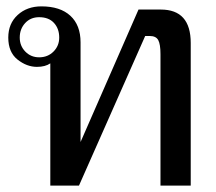

<svg xmlns="http://www.w3.org/2000/svg" viewBox="-20 -583 679 603"><path d="M138 -384Q122 -373 96 -373Q64 -373 35 -396Q6 -419 6 -465Q6 -509 35.5 -536Q65 -563 110 -563Q169 -563 201 -533.5Q233 -504 233 -450V-137L415 -553H485Q579 -553 579 -448V0H484V-413Q484 -444 477 -457Q470 -470 450 -470H436L228 0H138ZM166 -465Q166 -493 149.5 -511Q133 -529 103 -529Q76 -529 59 -510.5Q42 -492 42 -465Q42 -439 59.5 -421Q77 -403 103 -403Q130 -403 148 -421Q166 -439 166 -465Z"/></svg>

Font: TavirajRegular
Style: Regular
Weight: 400
Designer: Katatrad Team
Foundry: CadsonDemak
Version: Version 1.000